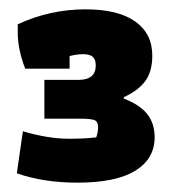

<svg xmlns="http://www.w3.org/2000/svg" viewBox="-20 -721 376 411"><path d="M16 -350 29 -440Q83 -424 128 -424Q162 -424 186 -427Q190 -438 190 -448Q190 -461 182 -464Q174 -467 149 -467H75V-550H148Q185 -550 185 -581Q185 -593 179 -599Q173 -605 158 -605Q144 -605 129 -601V-574H34Q18 -615 18 -651V-669Q87 -701 163 -701Q233 -701 269.5 -675Q306 -649 306 -602Q306 -568 291 -547.5Q276 -527 245 -513V-510Q279 -497 295 -477Q311 -457 311 -427Q311 -381 269.5 -355.5Q228 -330 146 -330Q73 -330 16 -350Z"/></svg>

Font: Athiti
Style: Bold
Weight: 700
Designer: CadsonDemak Team
Foundry: CadsonDemak
Version: Version 1.033